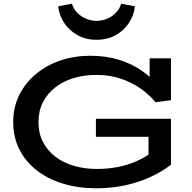

<svg xmlns="http://www.w3.org/2000/svg" viewBox="-20 -1000 1034 1033"><path d="M498 13Q401 13 319 -12Q237 -37 177 -84Q117 -131 84 -196.5Q51 -262 51 -343Q51 -423 83.5 -488.5Q116 -554 173 -601.5Q230 -649 305 -674.5Q380 -700 465 -700Q551 -700 621.5 -678Q692 -656 748 -616Q804 -576 843 -521L785 -538V-686H900V-461L817 -450Q781 -493 733 -526Q685 -559 626 -578Q567 -597 497 -597Q433 -597 376.5 -580Q320 -563 277.5 -530Q235 -497 211 -450Q187 -403 187 -343Q187 -284 210.5 -237.5Q234 -191 276.5 -158Q319 -125 376.5 -108Q434 -91 501 -91Q560 -91 611.5 -101Q663 -111 705.5 -129Q748 -147 779 -168V-264H496V-361H900V-114Q854 -78 792 -49Q730 -20 656 -3.5Q582 13 498 13ZM499 -786Q441 -786 396 -811.5Q351 -837 324.5 -878Q298 -919 293 -966L367 -980Q375 -953 395 -932Q415 -911 442.5 -899.5Q470 -888 500 -888Q530 -888 557 -899.5Q584 -911 604 -932Q624 -953 632 -980L706 -966Q701 -919 674.5 -878Q648 -837 603.5 -811.5Q559 -786 499 -786Z"/></svg>

Font: BioRhyme SemiExpanded SemiBold
Style: Regular
Weight: 600
Width: 6
Designer: Aoife Mooney
Foundry: Aoife Mooney Type
Version: Version 1.600;gftools[0.9.33]